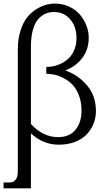

<svg xmlns="http://www.w3.org/2000/svg" viewBox="-37 -788 588 1067"><path d="M456.1 -578.1Q456.1 -512.7 419.9 -465.3Q383.8 -418 326.2 -397Q401.4 -368.7 448.7 -311Q496.1 -253.4 496.1 -170.9Q496.1 -133.8 482.9 -100.6Q469.7 -67.4 444.6 -41Q419.4 -14.6 379.4 0.7Q339.4 16.1 289.1 16.1Q202.6 16.1 134.8 -46.9V258.8H-17.1V226.1H15.1Q37.6 226.1 49.8 210.9Q62 195.8 62 168V-513.2Q62 -570.8 76.7 -616.9Q91.3 -663.1 113.3 -690.7Q135.3 -718.3 164.1 -736.3Q192.9 -754.4 218.5 -761.2Q244.1 -768.1 268.1 -768.1Q311 -768.1 347.4 -751.2Q383.8 -734.4 407 -707Q430.2 -679.7 443.1 -646.2Q456.1 -612.8 456.1 -578.1ZM134.8 -99.1Q201.7 -25.9 286.1 -25.9Q348.6 -25.9 382.3 -66.4Q416 -106.9 416 -173.8Q416 -225.1 398.7 -265.6Q381.3 -306.2 352.8 -329.8Q324.2 -353.5 290.3 -365.7Q256.3 -377.9 220.2 -377.9V-416Q252 -416 281.5 -426Q311 -436 335.2 -455.3Q359.4 -474.6 373.8 -505.9Q388.2 -537.1 388.2 -576.2Q388.2 -639.2 353.5 -680.2Q318.8 -721.2 262.2 -721.2Q237.3 -721.2 215.8 -711.9Q194.3 -702.6 175.5 -681.9Q156.7 -661.1 145.8 -622.1Q134.8 -583 134.8 -528.8Z"/></svg>

Font: LT Superior Serif
Style: Regular
Weight: 400
Designer: Daniel Lyons
Foundry: LyonsType
Version: Version 2.120;FEAKit 1.0